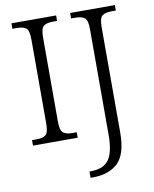

<svg xmlns="http://www.w3.org/2000/svg" viewBox="-101 -789 885 1104"><g transform="rotate(-10 341.5 -237.0)"><path d="M43 0V-32H70Q106 -32 123 -45.5Q140 -59 140 -111V-603Q140 -655 123 -668.5Q106 -682 70 -682H43V-714H304V-682H278Q243 -682 225.5 -668.5Q208 -655 208 -603V-111Q208 -59 225.5 -45.5Q243 -32 278 -32H304V0ZM337 240V203H346Q418 203 450 160Q482 117 482 13V-605Q482 -655 464.5 -668.5Q447 -682 412 -682H386V-714H647V-682H620Q585 -682 567.5 -668.5Q550 -655 550 -603V12Q550 139 497.5 189.5Q445 240 348 240Z"/></g></svg>

Font: Noto Serif Myanmar Light
Style: Regular
Weight: 300
Designer: Ben Mitchell and the Monotype Design Team
Foundry: Monotype Imaging Inc.
Version: Version 2.106; ttfautohint (v1.8.4.7-5d5b)